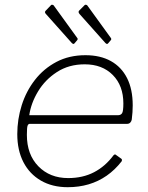

<svg xmlns="http://www.w3.org/2000/svg" viewBox="-20 -770 617 800"><path d="M262 10Q198 10 150.5 -17.5Q103 -45 77.5 -94.5Q52 -144 52 -211Q52 -273 70.5 -331.5Q89 -390 125.5 -437Q162 -484 215 -512Q268 -540 336 -540Q398 -540 442 -515.5Q486 -491 509.5 -444.5Q533 -398 533 -331Q533 -317 532 -302.5Q531 -288 529 -272Q528 -265 523 -259.5Q518 -254 510 -254H104Q98 -254 95 -246.5Q92 -239 92 -208Q92 -126 140 -77Q188 -28 264 -28Q325 -28 372 -52.5Q419 -77 453 -123Q457 -127 459.5 -126.5Q462 -126 464 -124L485 -109Q490 -106 487 -98Q459 -62 424.5 -38Q390 -14 349.5 -2Q309 10 262 10ZM472 -290Q483 -290 488.5 -298Q494 -306 494 -339Q494 -413 450 -457.5Q406 -502 333 -502Q267 -502 217.5 -470Q168 -438 138.5 -389Q109 -340 102 -290ZM193 -749Q195 -751 199 -750Q203 -749 204 -747L301 -613Q303 -611 303.5 -608.5Q304 -606 302 -603L291 -590Q288 -586 285 -587Q282 -588 279 -591L172 -711Q164 -719 170 -725ZM333 -749Q335 -751 339 -750Q343 -749 344 -747L441 -613Q443 -611 443.5 -608Q444 -605 442 -603L431 -590Q428 -586 425 -587Q422 -588 419 -591L312 -711Q304 -720 310 -726Z"/></svg>

Font: Libre Franklin Thin
Style: Italic
Weight: 100
Italic angle: -8°
Designer: Pablo Impallari, Rodrigo Fuenzalida, Nhung Nguyen
Foundry: Impallari Type
Version: Version 3.000